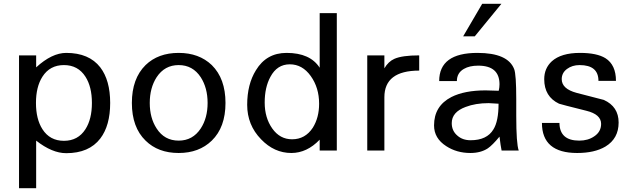

<svg xmlns="http://www.w3.org/2000/svg" viewBox="-20 -791 3328 1009"><path d="M559 -250Q559 -131 507 -63Q448 14 328 14Q254 14 170 -52V198H80V-500H170V-437Q253 -513 328 -513Q448 -513 507 -437Q559 -369 559 -250ZM463 -250Q463 -335 429 -388Q390 -449 316 -449Q242 -449 203 -388Q169 -335 169 -250Q169 -165 203 -112Q242 -51 316 -51Q390 -51 429 -112Q463 -165 463 -250Z M1165 -250Q1165 -122 1093 -52Q1026 13 919 13Q811 13 745 -52Q673 -122 673 -250Q673 -378 745 -449Q811 -513 919 -513Q1026 -513 1093 -449Q1165 -378 1165 -250ZM1071 -250Q1071 -329 1035 -385Q993 -449 919 -449Q845 -449 803 -385Q767 -329 767 -250Q767 -171 803 -116Q844 -52 919 -52Q993 -52 1035 -116Q1071 -171 1071 -250Z M1750 0H1660V-57Q1593 13 1511 13Q1421 13 1352 -59Q1279 -134 1279 -240Q1279 -348 1325 -422Q1380 -513 1486 -513Q1610 -513 1660 -435V-722H1750ZM1657 -246Q1657 -330 1613 -391.5Q1569 -453 1503 -453Q1436 -453 1401 -387Q1371 -332 1371 -252Q1371 -172 1411 -115.5Q1451 -59 1515 -59Q1584 -59 1624 -120Q1657 -173 1657 -246Z M2183 -420Q2000 -420 2000 -280V0H1910V-500H2000V-432Q2021 -468 2053 -482Q2094 -500 2183 -500Z M2615 -771 2475 -600H2414L2514 -771ZM2706 0H2616Q2611 -23 2605 -73Q2568 -28 2543 -11Q2506 13 2452 13Q2380 13 2325 -23Q2261 -64 2261 -132Q2261 -234 2352 -281Q2421 -316 2532 -316Q2544 -316 2567.5 -315Q2591 -314 2601 -314Q2605 -332 2605 -348Q2605 -446 2493 -446Q2447 -446 2418 -429Q2381 -408 2381 -365H2288Q2288 -513 2489 -513Q2649 -513 2682 -428Q2693 -400 2693 -270V-183Q2693 -36 2706 0ZM2600 -246Q2560 -249 2548 -249Q2479 -249 2427 -229Q2354 -202 2354 -144Q2354 -103 2384 -78Q2411 -54 2453 -54Q2539 -54 2573 -111Q2600 -154 2600 -246Z M3231 -147Q3231 -63 3162 -21Q3105 13 3013 13Q2828 13 2828 -145H2920Q2921 -52 3024 -52Q3070 -52 3102 -74Q3139 -98 3139 -140Q3139 -190 3061 -209Q2925 -243 2918 -246Q2840 -283 2840 -375Q2840 -432 2880 -469Q2929 -513 3028 -513Q3117 -513 3162 -485Q3217 -450 3217 -366H3125Q3125 -449 3026 -449Q2987 -449 2959.5 -428.5Q2932 -408 2932 -375Q2932 -324 3010 -303Q3081 -284 3153 -266Q3231 -231 3231 -147Z"/></svg>

Font: Mingzat
Style: Regular
Weight: 400
Designer: Jason Glavy (Lepcha), Lorna Priest (Lepcha additions), Walt Agee (Sophia), Victor Gaultney (Sophia)
Foundry: SIL International
Version: Version 0.100